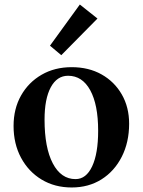

<svg xmlns="http://www.w3.org/2000/svg" viewBox="-20 -814 631 849"><path d="M297 15Q222 15 164 -20Q106 -55 73 -116.5Q40 -178 40 -257Q40 -333 73 -391.5Q106 -450 164 -483.5Q222 -517 297 -517Q372 -517 429 -485Q486 -453 518.5 -396.5Q551 -340 551 -267Q551 -185 518.5 -121Q486 -57 429 -21Q372 15 297 15ZM314 -22Q361 -22 387.5 -78.5Q414 -135 414 -236Q414 -351 379 -415Q344 -479 281 -479Q232 -479 204.5 -428Q177 -377 177 -285Q177 -161 213.5 -91.5Q250 -22 314 -22ZM251 -570 201 -612 333 -794 411 -732Z"/></svg>

Font: Wittgenstein SemiBold
Style: Regular
Weight: 600
Designer: Jörg Drees
Foundry: Jörg Drees
Version: Version 1.500